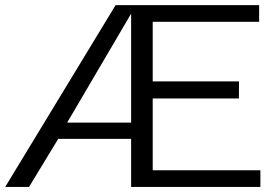

<svg xmlns="http://www.w3.org/2000/svg" viewBox="-40 -735 1051 755"><path d="M-19.5 0 414.6 -714.8H979V-649.4H560.5V-415H899.9L899.4 -347.7H560.5V-65.4H983.9V0H475.6V-189H189L74.2 0ZM224.1 -252.9H475.6V-681.2Z"/></svg>

Font: Pontano Sans
Style: Regular
Weight: 400
Designer: Vernon Adams
Foundry: Vernon Adams
Version: Version 2.001